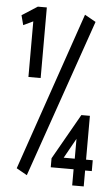

<svg xmlns="http://www.w3.org/2000/svg" viewBox="-54 -723 483 829"><g transform="rotate(5 187.5 -308.0)"><path d="M62 -380V-621L20 -601L9 -643L76 -686H115V-380ZM92 43 46 17 282 -669 330 -642ZM291 70V0H192V-39L304 -236H341V-46H370V1H341V70ZM244 -46H292V-132Z"/></g></svg>

Font: Inconsolata Condensed SemiBold
Style: Regular
Weight: 600
Width: 3
Monospace: yes
Designer: Raph Levien, Cyreal, Brenton Simpson
Foundry: Raph Levien, Cyreal, Google
Version: Version 3.100; ttfautohint (v1.8.4.7-5d5b)